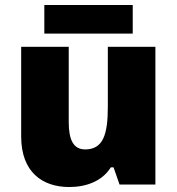

<svg xmlns="http://www.w3.org/2000/svg" viewBox="-20 -741 710 771"><path d="M513 -721H158V-606H513ZM604 -553H413V-311C413 -201 394 -141 322 -141C275 -141 256 -179 256 -251V-553H65V-193C65 -51 149 10 258 10C326 10 390 -13 425 -69H436L460 0H604Z"/></svg>

Font: Noto Sans Sinhala Black
Style: Regular
Weight: 900
Designer: Jelle Bosma - Monotype Design Team
Foundry: Monotype Imaging Inc.
Version: Version 2.006